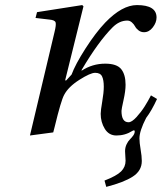

<svg xmlns="http://www.w3.org/2000/svg" viewBox="-20 -522 639 757"><path d="M98.1 12.2 194.8 -395Q202.1 -424.3 199.2 -433.6Q196.3 -442.9 174.8 -444.8L120.1 -451.2L126 -474.1L304.2 -502L309.1 -497.1L236.8 -205.1H241.2L262.2 -228Q276.9 -268.1 317.1 -330.8Q357.4 -393.6 395 -433.1Q461.4 -502 520 -502Q597.2 -502 597.2 -453.1Q597.2 -433.1 582.5 -414.1Q567.9 -395 547.9 -395Q535.6 -395 526.4 -402.1Q517.1 -409.2 512.5 -418Q507.8 -426.8 499.8 -433.8Q491.7 -440.9 481.9 -440.9Q450.7 -440.9 423.8 -414.1Q367.7 -357.9 301.8 -246.1V-243.2Q344.2 -271 395 -271Q440.4 -271 457.8 -249.5Q475.1 -228 475.1 -188Q475.1 -163.1 467 -127.2Q459 -91.3 459 -85Q459 -40 486.8 -40Q499.5 -40 518.1 -60.3Q536.6 -80.6 550.3 -102.3Q564 -124 575.2 -146L599.1 -131.8Q577.6 -85 556.2 -57.1Q529.8 -5.9 529.8 23.9Q529.8 40 534.4 67.1Q539.1 94.2 539.1 112.8Q539.1 151.4 503.4 174.3Q467.8 197.3 398.9 214.8L392.1 189.9Q439.9 171.4 457.5 153.8Q475.1 136.2 475.1 111.8Q475.1 106.4 474.1 93.5Q473.1 80.6 473.1 74.2Q473.1 59.6 479 47.1Q484.9 34.7 492.2 27.6Q499.5 20.5 505.4 12.2Q511.2 3.9 511.2 -3.9Q511.2 -11.2 502 -5.9Q473.6 12.2 439 12.2Q409.2 12.2 393.1 -14.2Q377 -40.5 377 -73.2Q377 -86.4 383.1 -121.8Q389.2 -157.2 389.2 -180.2Q389.2 -207 382.3 -220.9Q375.5 -234.9 355 -234.9Q336.4 -234.9 293 -207.3Q249.5 -179.7 232.9 -147.9Q220.7 -126 195.8 -22.9L189.9 0Z"/></svg>

Font: Linguistics Pro
Style: Italic
Weight: 400
Italic angle: -12°
Designer: Stefan Peev, Context Ltd
Foundry: Stefan Peev, Context Ltd
Version: Version 001.000